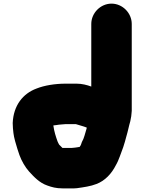

<svg xmlns="http://www.w3.org/2000/svg" viewBox="-20 -799 796 1058"><path d="M377 16H324L306 -2C303.1 -7.8 299 -14.1 297 -20C287.4 -47 278.8 -73.3 274 -107C274.7 -107 275 -107.3 275 -108C284 -108 296.2 -111.2 305 -112L329 -114C333 -114.7 337 -115 341 -115H398C419.3 -107.9 437.2 -104.3 458 -96C457.3 -94 457 -92 457 -90C448.3 -64 444.4 -38.4 431 -16C428.7 -9.2 425.7 2.3 421 7L420 10C415.3 11.3 412 12 410 12C401.8 14 386.5 15 377 16ZM594.5 -779C534.1 -779 483 -727.5 483 -667V-322C460.1 -330.6 431.4 -338 402 -338H342C283.3 -338 224.4 -328.4 181 -311C106.5 -283.4 54.2 -218.4 50 -121C50 -100 52.1 -84.7 54 -66C56.2 -43.3 68.9 0.6 76 22L87 55C98.8 87.9 119 122.4 140 146C168 176.6 197.9 208.5 240 223C265.1 232.4 289.9 239 324 239H366C379.3 239.7 392 239.3 404 238C442 232.6 479.9 227.4 511 215C559 197.4 595.8 156.4 618 112C635.4 83 645.8 45.1 659 12C665.7 -5.9 671.5 -30.7 677 -50C684.8 -75.3 690.1 -104.7 698 -131C702.8 -150.3 704.4 -165.7 706 -188V-667C706 -727.5 654.9 -779 594.5 -779Z"/></svg>

Font: Smoothie
Style: Blk
Weight: 900
Foundry: Cannot Into Space Fonts
Version: Version 0.8